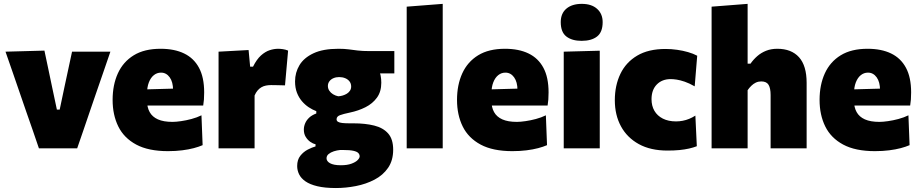

<svg xmlns="http://www.w3.org/2000/svg" viewBox="-20 -768 4764 994"><path d="M181.5 0Q165.5 -47 149 -95Q132.5 -143 116 -189.5L85.5 -278Q66.5 -333.5 47.2 -389.2Q28 -445 8.5 -500.5L210 -506Q220 -459.5 229.8 -412.5Q239.5 -365.5 249.5 -318.5L274.5 -200.5H289L314 -319Q324.5 -367.5 334.2 -413Q344 -458.5 353 -500.5H551.5Q532.5 -445 513.2 -389Q494 -333 474.5 -277L444 -188Q428 -141 412 -94.2Q396 -47.5 379.5 0Z M849.5 14.5Q748.5 14.5 685.2 -19.5Q622 -53.5 592.5 -113.2Q563 -173 563 -251Q563 -328.5 590.2 -388.2Q617.5 -448 672.5 -481.8Q727.5 -515.5 811.5 -515.5Q883 -515.5 933.2 -491.2Q983.5 -467 1010.2 -417.2Q1037 -367.5 1037 -289.5Q1037 -269 1035.8 -253Q1034.5 -237 1032 -221.5L874 -276.5Q875 -282.5 875.5 -289.2Q876 -296 876 -301.5Q876 -343.5 858.5 -367.8Q841 -392 813.5 -392Q793 -392 776.8 -379.2Q760.5 -366.5 750.8 -341.8Q741 -317 741 -280V-248.5Q741 -212.5 754.8 -187.8Q768.5 -163 797.5 -150Q826.5 -137 873 -137Q891 -137 917.2 -140.8Q943.5 -144.5 971.5 -152Q999.5 -159.5 1023 -171L1029 -16.5Q1009.5 -8 983 -1Q956.5 6 923 10.2Q889.5 14.5 849.5 14.5ZM634 -221.5V-302.5L924.5 -310.5L1032 -292.5V-221.5Z M1111.5 0Q1111.5 -53 1111.5 -102.5Q1111.5 -152 1111.5 -214.5V-264.5Q1111.5 -323 1111.5 -381.2Q1111.5 -439.5 1111.5 -500.5L1267 -509L1275 -423H1290Q1309 -461 1331 -480.8Q1353 -500.5 1375.8 -508Q1398.5 -515.5 1420.5 -515.5Q1430 -515.5 1444.5 -513.5Q1459 -511.5 1471.5 -506L1455.5 -326Q1434.5 -326.5 1417.8 -327Q1401 -327.5 1383.5 -327.5Q1369.5 -327.5 1356.8 -325Q1344 -322.5 1333.2 -316.2Q1322.5 -310 1313.5 -299.5Q1304.5 -289 1298 -273.5V-204Q1298 -149.5 1298 -101.2Q1298 -53 1298 0Z M1719 205.5Q1662 205.5 1623.2 196.2Q1584.5 187 1561.5 171Q1538.5 155 1528.5 134.5Q1518.5 114 1518.5 91.5Q1518.5 59 1534.8 38.5Q1551 18 1573.2 6.5Q1595.5 -5 1613.5 -10V-21.5Q1600 -24 1586.2 -33.8Q1572.5 -43.5 1562.8 -59.2Q1553 -75 1553 -97Q1553 -113.5 1559.8 -129.5Q1566.5 -145.5 1580.5 -158.8Q1594.5 -172 1617.5 -180.5V-192.5Q1597.5 -200 1578.2 -212.8Q1559 -225.5 1543 -244.2Q1527 -263 1517.2 -288.2Q1507.5 -313.5 1507.5 -346.5Q1507.5 -392.5 1530.5 -430.8Q1553.5 -469 1603 -492.2Q1652.5 -515.5 1732 -515.5Q1762.5 -515.5 1785 -512.5Q1807.5 -509.5 1832 -506.5Q1856.5 -503.5 1894 -503.5H2021.5V-388Q1976.5 -388 1936.5 -388Q1896.5 -388 1854.5 -388L1902.5 -459Q1928 -438 1941 -408Q1954 -378 1954 -339.5Q1954 -293.5 1931.5 -262.5Q1909 -231.5 1872.2 -213Q1835.5 -194.5 1792.5 -185.5Q1756.5 -178 1739.5 -171.5Q1722.5 -165 1722.5 -150.5Q1722.5 -142 1729.8 -137.5Q1737 -133 1752.2 -131.2Q1767.5 -129.5 1791.5 -129.5H1810.5Q1871 -129.5 1917.2 -118Q1963.5 -106.5 1989.5 -77Q2015.5 -47.5 2015.5 7Q2015.5 62.5 1989.2 100.8Q1963 139 1919 162Q1875 185 1822.8 195.2Q1770.5 205.5 1719 205.5ZM1744.5 87.5Q1777.5 87.5 1799.2 79.5Q1821 71.5 1831.5 60.8Q1842 50 1842 41.5Q1842 32 1835.2 24.5Q1828.5 17 1810 12.8Q1791.5 8.5 1755 8.5H1741Q1725 10 1708.5 15.2Q1692 20.5 1681.2 29.5Q1670.5 38.5 1670.5 51.5Q1670.5 59 1675 65.5Q1679.5 72 1688.5 77Q1697.5 82 1711.5 84.8Q1725.5 87.5 1744.5 87.5ZM1731 -269.5Q1742.5 -270 1754.2 -273.5Q1766 -277 1776 -283.2Q1786 -289.5 1792 -298.8Q1798 -308 1798 -320Q1798 -335.5 1789.5 -346.5Q1781 -357.5 1767 -363.2Q1753 -369 1735.5 -369Q1719.5 -369 1706.2 -363.2Q1693 -357.5 1685.2 -347Q1677.5 -336.5 1677.5 -323Q1677.5 -309.5 1684.8 -298.5Q1692 -287.5 1704.2 -280Q1716.5 -272.5 1731 -269.5Z M2085.5 0Q2085.5 -53 2085.5 -102.5Q2085.5 -152 2085.5 -214.5V-493Q2085.5 -553.5 2085.5 -613.2Q2085.5 -673 2085.5 -733.5L2272 -748Q2272 -689.5 2272 -626.5Q2272 -563.5 2272 -493V-214.5Q2272 -152 2272 -102.5Q2272 -53 2272 0Z M2632.5 14.5Q2531.5 14.5 2468.2 -19.5Q2405 -53.5 2375.5 -113.2Q2346 -173 2346 -251Q2346 -328.5 2373.2 -388.2Q2400.5 -448 2455.5 -481.8Q2510.5 -515.5 2594.5 -515.5Q2666 -515.5 2716.2 -491.2Q2766.5 -467 2793.2 -417.2Q2820 -367.5 2820 -289.5Q2820 -269 2818.8 -253Q2817.5 -237 2815 -221.5L2657 -276.5Q2658 -282.5 2658.5 -289.2Q2659 -296 2659 -301.5Q2659 -343.5 2641.5 -367.8Q2624 -392 2596.5 -392Q2576 -392 2559.8 -379.2Q2543.5 -366.5 2533.8 -341.8Q2524 -317 2524 -280V-248.5Q2524 -212.5 2537.8 -187.8Q2551.5 -163 2580.5 -150Q2609.5 -137 2656 -137Q2674 -137 2700.2 -140.8Q2726.5 -144.5 2754.5 -152Q2782.5 -159.5 2806 -171L2812 -16.5Q2792.5 -8 2766 -1Q2739.5 6 2706 10.2Q2672.5 14.5 2632.5 14.5ZM2417 -221.5V-302.5L2707.5 -310.5L2815 -292.5V-221.5Z M2898.5 0Q2898.5 -53 2898.5 -102.5Q2898.5 -152 2898.5 -214.5V-264.5Q2898.5 -317 2898.5 -357Q2898.5 -397 2898.5 -431.2Q2898.5 -465.5 2898.5 -500.5L3085 -505.5Q3085 -470 3085 -435Q3085 -400 3085 -359Q3085 -318 3085 -264.5V-214.5Q3085 -152 3085 -102.5Q3085 -53 3085 0ZM2991 -556.5Q2941.5 -556.5 2912.2 -579Q2883 -601.5 2883 -653.5Q2883 -698.5 2912.2 -723.2Q2941.5 -748 2992 -748Q3042.5 -748 3071.2 -722.2Q3100 -696.5 3100 -653.5Q3100 -601.5 3071 -579Q3042 -556.5 2991 -556.5Z M3435.5 11.5Q3348 11.5 3287.2 -22Q3226.5 -55.5 3194.8 -114Q3163 -172.5 3163 -249Q3163 -325.5 3191.8 -385.5Q3220.5 -445.5 3278.8 -480Q3337 -514.5 3425.5 -514.5Q3455.5 -514.5 3485.5 -510.2Q3515.5 -506 3542.2 -498.2Q3569 -490.5 3589.5 -479.5L3576.5 -321Q3547.5 -337.5 3524.5 -345.2Q3501.5 -353 3483.5 -355.8Q3465.5 -358.5 3452.5 -358.5Q3407.5 -358.5 3380.2 -330.5Q3353 -302.5 3353 -254.5Q3353 -220 3368 -194.2Q3383 -168.5 3411.5 -154Q3440 -139.5 3480 -139.5Q3497.5 -139.5 3514.5 -142.8Q3531.5 -146 3548 -152.8Q3564.5 -159.5 3580 -169.5L3587.5 -11Q3569.5 -4 3547.5 1Q3525.5 6 3497.8 8.8Q3470 11.5 3435.5 11.5Z M3664 0Q3664 -53 3664 -102.5Q3664 -152 3664 -214.5V-493Q3664 -553.5 3664 -613.2Q3664 -673 3664 -733.5L3850.5 -748Q3850.5 -690 3850.5 -626.8Q3850.5 -563.5 3850.5 -493V-438.5H3865.5Q3880.5 -460 3900.5 -477.5Q3920.5 -495 3946.2 -505.2Q3972 -515.5 4004 -515.5Q4077 -515.5 4116.5 -471.8Q4156 -428 4156 -339Q4156 -306 4156 -275.8Q4156 -245.5 4156 -214.5Q4156 -152.5 4156 -102.8Q4156 -53 4156 0H3969.5Q3969.5 -53 3969.5 -101.5Q3969.5 -150 3969.5 -204V-276Q3969.5 -311 3959 -328.8Q3948.5 -346.5 3921 -346.5Q3906 -346.5 3893.2 -340.5Q3880.5 -334.5 3869.8 -324Q3859 -313.5 3850.5 -301V-204Q3850.5 -149.5 3850.5 -101.2Q3850.5 -53 3850.5 0Z M4509.5 14.5Q4408.5 14.5 4345.2 -19.5Q4282 -53.5 4252.5 -113.2Q4223 -173 4223 -251Q4223 -328.5 4250.2 -388.2Q4277.5 -448 4332.5 -481.8Q4387.5 -515.5 4471.5 -515.5Q4543 -515.5 4593.2 -491.2Q4643.5 -467 4670.2 -417.2Q4697 -367.5 4697 -289.5Q4697 -269 4695.8 -253Q4694.5 -237 4692 -221.5L4534 -276.5Q4535 -282.5 4535.5 -289.2Q4536 -296 4536 -301.5Q4536 -343.5 4518.5 -367.8Q4501 -392 4473.5 -392Q4453 -392 4436.8 -379.2Q4420.5 -366.5 4410.8 -341.8Q4401 -317 4401 -280V-248.5Q4401 -212.5 4414.8 -187.8Q4428.5 -163 4457.5 -150Q4486.5 -137 4533 -137Q4551 -137 4577.2 -140.8Q4603.5 -144.5 4631.5 -152Q4659.5 -159.5 4683 -171L4689 -16.5Q4669.5 -8 4643 -1Q4616.5 6 4583 10.2Q4549.5 14.5 4509.5 14.5ZM4294 -221.5V-302.5L4584.5 -310.5L4692 -292.5V-221.5Z"/></svg>

Font: Commissioner Thin ExtraBold
Style: Regular
Weight: 800
Version: Version 1.000